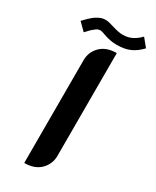

<svg xmlns="http://www.w3.org/2000/svg" viewBox="-334 -963 830 1022"><g transform="rotate(30 80.5 -451.5)"><path d="M267.6 -853Q252.4 -836.9 236.8 -825.2Q221.2 -813.5 204.1 -805.9Q187 -798.3 167.2 -794.7Q147.5 -791 124 -791Q100.1 -791 82.3 -794.7Q64.5 -798.3 51 -802.7Q37.6 -807.1 27.6 -810.8Q17.6 -814.5 8.8 -814.5Q2 -814.5 -5.1 -811.8Q-12.2 -809.1 -21 -801.3Q-25.9 -797.4 -29.1 -794.7Q-32.2 -792 -34.7 -790Q-37.1 -788.1 -40.8 -784.2Q-44.4 -780.3 -49.8 -774.4L-62.5 -761.2L-107.4 -805.7L-94.2 -818.8Q-88.9 -824.7 -85 -828.4Q-81.1 -832 -79.1 -834L-65.4 -846.2Q-60.1 -851.1 -55.9 -854Q-51.8 -856.9 -48.3 -858.9Q-38.1 -865.7 -22.5 -872.1Q-9.3 -877 3.4 -877H7.8Q24.4 -877 61 -865.2Q97.7 -853.5 123 -853.5Q139.6 -853.5 153.6 -856.7Q167.5 -859.9 179.9 -866Q192.4 -872.1 204.1 -881.1Q215.8 -890.1 227.5 -901.9ZM145.5 -121.6Q145.5 -71.8 110.4 -36.1Q74.7 -0.5 11.2 -0.5V-632.3Q11.2 -682.6 46.9 -718.3Q82.5 -753.4 145.5 -753.4Z"/></g></svg>

Font: DimaKhabar
Style: Bold
Weight: 700
Width: 6
Designer: R.Balvardi
Foundry: Dima Software Group
Version: Version 1.00;November 30, 2018;FontCreator 11.5.0.2427 64-bi